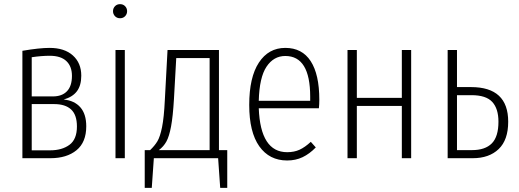

<svg xmlns="http://www.w3.org/2000/svg" viewBox="-20 -763 2501 926"><path d="M396 -154Q396 -77 349 -38.5Q302 0 223 0H88V-518Q170 -532 219 -532Q291 -532 331.5 -495.5Q372 -459 372 -398Q372 -351 351 -323Q330 -295 287 -283Q339 -278 367.5 -245.5Q396 -213 396 -154ZM133 -487V-298H235Q279 -298 303 -323Q327 -348 327 -397Q327 -443 300 -468.5Q273 -494 220 -494Q180 -494 133 -487ZM351 -153Q351 -209 323 -235Q295 -261 241 -261H133V-38H222Q279 -38 315 -64.5Q351 -91 351 -153Z M582 -522V0H537V-522ZM593 -709Q593 -695 583.5 -685Q574 -675 559 -675Q544 -675 534.5 -685Q525 -695 525 -709Q525 -723 534.5 -733Q544 -743 559 -743Q574 -743 583.5 -733Q593 -723 593 -709Z M1076 -39V143H1042L1032 0H722L712 143H678V-39H704Q726 -60 739 -81.5Q752 -103 761.5 -149.5Q771 -196 775 -281L788 -522H1036V-39ZM991 -483H830L819 -286Q814 -201 805 -153Q796 -105 782.5 -80.5Q769 -56 746 -39H991Z M1518 -241H1228Q1236 -29 1365 -29Q1399 -29 1425 -41Q1451 -53 1479 -79L1503 -52Q1473 -21 1439.5 -5Q1406 11 1365 11Q1279 11 1230.5 -57.5Q1182 -126 1182 -257Q1182 -390 1228.5 -461Q1275 -532 1356 -532Q1437 -532 1478.5 -468Q1520 -404 1520 -282Q1520 -261 1518 -241ZM1476 -297Q1476 -493 1356 -493Q1300 -493 1265.5 -441.5Q1231 -390 1228 -277H1476Z M1918 0V-252H1701V0H1656V-522H1701V-291H1918V-522H1963V0Z M2431 -176Q2431 -88 2385 -44Q2339 0 2260 0H2139V-522H2184V-343H2252Q2431 -343 2431 -176ZM2384 -176Q2384 -239 2354 -271.5Q2324 -304 2254 -304H2184V-39H2256Q2320 -39 2352 -71.5Q2384 -104 2384 -176Z"/></svg>

Font: Fira Sans Extra Condensed ExtraLight
Style: Regular
Weight: 275
Width: 1
Designer: Carrois Corporate & Edenspiekermann AG
Foundry: Carrois Corporate GbR & Edenspiekermann AG
Version: Version 4.203